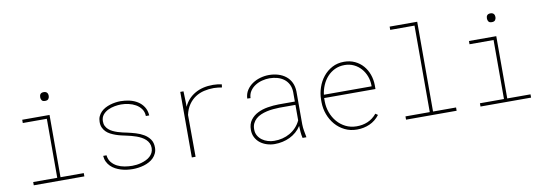

<svg xmlns="http://www.w3.org/2000/svg" viewBox="-57 -1132 4315 1524"><g transform="rotate(-10 2100.5 -370.0)"><path d="M116.7 -528.3H336.9V-26.4H524.4V0H116.7V-26.4H310.5V-502H116.7ZM288.1 -678.7Q288.1 -685.5 289.6 -692.1Q291 -698.7 294.9 -703.9Q298.8 -709 305.4 -711.9Q312 -714.8 322.3 -714.8Q332 -714.8 338.6 -711.9Q345.2 -709 349.4 -703.9Q353.5 -698.7 355.2 -692.1Q356.9 -685.5 356.9 -678.7Q356.9 -665.5 349.4 -654.8Q341.8 -644 322.3 -644Q302.2 -644 295.2 -654.8Q288.1 -665.5 288.1 -678.7Z M1089.8 -129.4Q1089.8 -150.9 1081.5 -168.2Q1073.2 -185.5 1059.1 -198.7Q1044.9 -211.9 1026.6 -221.9Q1008.3 -231.9 988.3 -239Q968.3 -246.1 948.7 -251.2Q929.2 -256.3 912.6 -259.8Q892.6 -264.2 870.1 -269.3Q847.7 -274.4 826.2 -282Q804.7 -289.6 784.9 -299.8Q765.1 -310.1 750.5 -324.7Q735.8 -339.4 727.1 -359.1Q718.3 -378.9 718.8 -404.8Q718.8 -429.2 727.5 -448.5Q736.3 -467.8 750.7 -482.7Q765.1 -497.6 784.4 -508.1Q803.7 -518.6 825 -525.1Q846.2 -531.7 868.2 -534.9Q890.1 -538.1 910.2 -538.1Q947.3 -538.1 982.9 -529.8Q1018.6 -521.5 1047.1 -503.4Q1075.7 -485.4 1094.2 -456.8Q1112.8 -428.2 1115.7 -387.2H1088.4Q1087.4 -420.9 1070.3 -444.6Q1053.2 -468.3 1027.1 -483.2Q1001 -498 970 -504.9Q939 -511.7 910.2 -511.7Q885.7 -511.7 857.2 -506.6Q828.6 -501.5 803.7 -489.3Q778.8 -477.1 762.2 -456.8Q745.6 -436.5 745.1 -405.8Q744.6 -383.3 752.9 -366.7Q761.2 -350.1 775.1 -337.6Q789.1 -325.2 807.4 -316.4Q825.7 -307.6 845.2 -301.3Q864.7 -294.9 884.5 -290.5Q904.3 -286.1 920.9 -282.7Q952.1 -275.9 986.6 -265.6Q1021 -255.4 1050 -238.3Q1079.1 -221.2 1097.7 -194.8Q1116.2 -168.5 1116.2 -128.9Q1116.2 -103 1106.9 -82.8Q1097.7 -62.5 1082.5 -47.1Q1067.4 -31.7 1047.1 -20.8Q1026.9 -9.8 1004.6 -3.2Q982.4 3.4 959.2 6.6Q936 9.8 914.6 9.8Q891.1 9.8 866.7 6.6Q842.3 3.4 819.1 -3.7Q795.9 -10.7 775.1 -22Q754.4 -33.2 738.3 -49.1Q722.2 -64.9 711.9 -86.2Q701.7 -107.4 699.7 -134.3H726.6Q730.5 -99.6 749.3 -76.9Q768.1 -54.2 794.7 -40.8Q821.3 -27.3 853 -22Q884.8 -16.6 914.6 -16.6Q931.2 -16.6 950.7 -19Q970.2 -21.5 989.5 -27.1Q1008.8 -32.7 1026.9 -41.3Q1044.9 -49.8 1058.8 -62.5Q1072.8 -75.2 1081.1 -91.6Q1089.4 -107.9 1089.8 -129.4Z M1656.7 -538.1Q1674.3 -538.1 1691.9 -535.9Q1709.5 -533.7 1725.6 -530.3L1722.7 -505.4Q1708.5 -507.8 1691.2 -510Q1673.8 -512.2 1656.7 -512.2Q1616.2 -512.2 1577.9 -503.2Q1539.6 -494.1 1508.1 -473.4Q1476.6 -452.6 1453.4 -419.2Q1430.2 -385.7 1419.4 -337.4L1420.9 0H1390.6V-528.3H1416.5L1419.4 -436.5V-402.8Q1448.7 -467.8 1509.8 -503.2Q1570.8 -538.6 1656.7 -538.1Z M2283.2 0Q2277.3 -24.9 2275.4 -49.3Q2273.4 -73.7 2272.9 -98.6Q2255.9 -71.8 2232.2 -51.3Q2208.5 -30.8 2180.7 -17.3Q2152.8 -3.9 2121.6 2.9Q2090.3 9.8 2057.6 9.8Q2025.9 9.8 1995.6 0.2Q1965.3 -9.3 1941.9 -27.3Q1918.5 -45.4 1904.3 -72.3Q1890.1 -99.1 1890.1 -133.8Q1890.1 -181.2 1913.1 -212.2Q1936 -243.2 1972.4 -261.5Q2008.8 -279.8 2053.7 -287.1Q2098.6 -294.4 2142.6 -294.9H2272.9V-372.1Q2272 -407.7 2258.3 -434.1Q2244.6 -460.4 2221.9 -477.5Q2199.2 -494.6 2169.2 -503.2Q2139.2 -511.7 2106 -511.7Q2076.7 -511.7 2046.1 -503.9Q2015.6 -496.1 1990.7 -480.2Q1965.8 -464.4 1949.2 -440.2Q1932.6 -416 1931.2 -382.8L1904.8 -383.8Q1906.7 -422.4 1925.5 -451.2Q1944.3 -480 1972.9 -499.3Q2001.5 -518.6 2036.4 -528.3Q2071.3 -538.1 2106 -538.1Q2145 -538.1 2179.9 -527.6Q2214.8 -517.1 2241.2 -496.3Q2267.6 -475.6 2283 -444.1Q2298.3 -412.6 2299.3 -371.1V-106.4Q2299.8 -79.6 2304.2 -55.2Q2308.6 -30.8 2313.5 -4.4L2314 0ZM2057.6 -16.1Q2092.3 -15.6 2124.8 -23.7Q2157.2 -31.7 2185.3 -47.9Q2213.4 -64 2235.8 -87.9Q2258.3 -111.8 2272.9 -143.1V-268.1H2144Q2119.1 -267.6 2092.5 -265.1Q2065.9 -262.7 2040.5 -256.8Q2015.1 -251 1992.4 -241.2Q1969.7 -231.4 1952.9 -216.3Q1936 -201.2 1926 -180.4Q1916 -159.7 1916.5 -131.8Q1916.5 -104 1929.2 -82.3Q1941.9 -60.5 1962.2 -45.9Q1982.4 -31.2 2007.6 -23.7Q2032.7 -16.1 2057.6 -16.1Z M2721.7 9.8Q2667.5 9.8 2623.3 -12Q2579.1 -33.7 2547.6 -70.3Q2516.1 -106.9 2498.5 -154.3Q2481 -201.7 2480.5 -252.9V-274.4Q2481 -323.7 2497.1 -371.1Q2513.2 -418.5 2543 -455.6Q2572.8 -492.7 2615.2 -515.4Q2657.7 -538.1 2711.4 -538.1Q2759.3 -538.1 2797.9 -520Q2836.4 -502 2863.5 -470.9Q2890.6 -439.9 2905.3 -398.9Q2919.9 -357.9 2920.4 -312.5V-281.7H2506.8V-274.4V-252.9Q2507.3 -207.5 2522.9 -164.8Q2538.6 -122.1 2566.7 -89.1Q2594.7 -56.2 2634 -36.4Q2673.3 -16.6 2721.7 -16.1Q2771 -15.6 2812.3 -33.2Q2853.5 -50.8 2885.3 -88.9L2904.3 -75.7Q2870.6 -31.7 2823.5 -11Q2776.4 9.8 2721.7 9.8ZM2711.4 -511.7Q2667.5 -511.7 2632.3 -494.9Q2597.2 -478 2571.5 -449.7Q2545.9 -421.4 2530 -384.5Q2514.2 -347.7 2509.3 -308.1H2894V-314.5Q2894 -353.5 2880.6 -389.2Q2867.2 -424.8 2843.3 -452.1Q2819.3 -479.5 2785.6 -495.6Q2752 -511.7 2711.4 -511.7Z M3117.2 -750H3339.4V-26.4H3524.9V0H3117.2V-26.4H3313V-723.6H3117.2Z M3717.3 -528.3H3937.5V-26.4H4125V0H3717.3V-26.4H3911.1V-502H3717.3ZM3888.7 -678.7Q3888.7 -685.5 3890.1 -692.1Q3891.6 -698.7 3895.5 -703.9Q3899.4 -709 3906 -711.9Q3912.6 -714.8 3922.9 -714.8Q3932.6 -714.8 3939.2 -711.9Q3945.8 -709 3950 -703.9Q3954.1 -698.7 3955.8 -692.1Q3957.5 -685.5 3957.5 -678.7Q3957.5 -665.5 3950 -654.8Q3942.4 -644 3922.9 -644Q3902.8 -644 3895.8 -654.8Q3888.7 -665.5 3888.7 -678.7Z"/></g></svg>

Font: TypoPRO Roboto Mono
Style: Regular
Weight: 250
Designer: Google
Version: Version 2.000986; 2015; ttfautohint (v1.3)